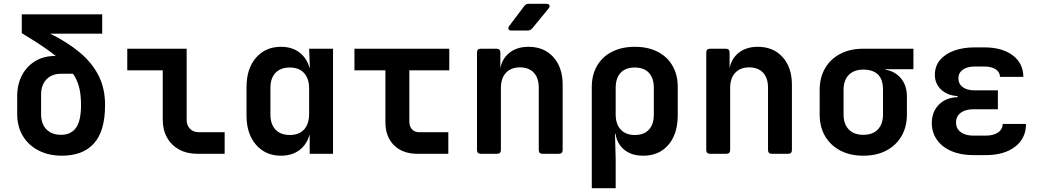

<svg xmlns="http://www.w3.org/2000/svg" viewBox="-20 -805 5440 1005"><path d="M300 10Q231.5 8.8 179.8 -18.3Q128.1 -45.5 99 -94.3Q70 -143.1 70 -207.9V-301.4Q70 -363.2 94.8 -410.5Q119.5 -457.8 164.1 -484.9Q208.7 -512 267.3 -512H342.1L386.2 -418.9H299.6Q251.6 -418.9 223.3 -389.6Q195.1 -360.2 195.1 -310.2V-207.9Q195.1 -156.2 223.1 -127.7Q251.2 -99.3 300 -99.3Q350.6 -99.3 377.3 -135.4Q404.1 -171.5 404.1 -255.5Q404.1 -298.9 397.2 -335.1Q390.2 -371.2 371.3 -404.5Q352.3 -437.7 317.6 -471.9Q282.8 -506.1 228.2 -544.9Q173.6 -583.8 94 -631.6V-730H515V-628.7H242.9Q335.8 -582.7 399.7 -528.6Q463.5 -474.4 496.8 -407.7Q530 -341 530 -255.5Q530 -117.9 471 -53.4Q412 11.2 300 10Z M1012.3 0Q958.5 0 917.8 -22.2Q877.1 -44.4 854.5 -84.7Q831.9 -125 831.9 -178.4V-437H646.2V-550H957V-178.4Q957 -148.5 974.5 -130.8Q992 -113 1021.1 -113H1155.9V0Z M1450.4 10Q1370.2 10 1320.3 -47Q1270.4 -104.1 1270.4 -200.4V-349.1Q1270.4 -445.9 1320.1 -503Q1369.8 -560 1450.4 -560Q1523.7 -560 1565.9 -513.6Q1608.1 -467.3 1608.1 -386.6L1573.1 -450.9H1601.9L1598.1 -550H1723.2V0H1601V-99.1H1573.1L1608.1 -163.4Q1608.1 -82.3 1565.9 -36.2Q1523.7 10 1450.4 10ZM1496.8 -98.4Q1545.2 -98.4 1571.7 -127.3Q1598.1 -156.1 1598.1 -208.8V-341.2Q1598.1 -393.9 1571.7 -422.7Q1545.2 -451.6 1496.8 -451.6Q1449.2 -451.6 1422.3 -424Q1395.5 -396.4 1395.5 -344.1V-205.9Q1395.5 -154.1 1422.3 -126.3Q1449.2 -98.4 1496.8 -98.4Z M2165 0Q2087.6 0 2042.5 -44.5Q1997.4 -88.9 1997.4 -165.5V-437H1835.3V-550H2331.7V-437H2122.6V-168.4Q2122.6 -143.9 2136.1 -128.5Q2149.7 -113 2173.8 -113H2326.7V0Z M2496.8 0Q2476.8 0 2476.8 -20V-530Q2476.8 -550 2496.8 -550H2579Q2599 -550 2599 -530V-445H2632.6L2596 -415.8Q2596.6 -482 2637.7 -521Q2678.7 -560 2746.6 -560Q2827.8 -560 2876.5 -506.1Q2925.2 -452.1 2925.2 -361.2V-20Q2925.2 0 2905.2 0H2820.1Q2800.1 0 2800.1 -20V-345.8Q2800.1 -397.1 2773.9 -424.8Q2747.6 -452.4 2701.8 -452.4Q2655.2 -452.4 2628.5 -424.1Q2601.9 -395.9 2601.9 -344.1V-20Q2601.9 0 2581.9 0ZM2657.9 -645Q2645.9 -645 2642.2 -652Q2638.4 -659 2645.4 -669L2723.9 -773Q2732.3 -785 2747.9 -785H2839.3Q2852.3 -785 2855.8 -778Q2859.3 -771 2851.3 -760.4L2766 -656.4Q2756.4 -645 2741.4 -645Z M3077.6 180V-349.6Q3077.6 -413.7 3105.5 -461.2Q3133.3 -508.7 3184.1 -534.3Q3234.9 -560 3303 -560Q3371.5 -560 3421.9 -534.3Q3472.3 -508.7 3499.9 -461.4Q3527.6 -414.1 3527.6 -349.6V-200.9Q3527.6 -136.7 3505.5 -89.2Q3483.4 -41.8 3443 -15.9Q3402.6 10 3346.6 10Q3279 10 3239.4 -28.5Q3199.8 -66.9 3199.8 -134.2L3227.7 -105H3199L3202.7 25.9V180ZM3302.6 -98.4Q3350.8 -98.4 3376.6 -126.3Q3402.4 -154.1 3402.4 -205.9V-344.1Q3402.4 -396.4 3376.6 -424Q3350.8 -451.6 3302.6 -451.6Q3254.4 -451.6 3228.5 -424Q3202.7 -396.4 3202.7 -344.1V-205.9Q3202.7 -155 3229.2 -126.7Q3255.8 -98.4 3302.6 -98.4Z M3696.8 0Q3676.8 0 3676.8 -20V-530Q3676.8 -550 3696.8 -550H3779Q3799 -550 3799 -530V-445H3832.6L3796 -415.8Q3796.6 -482 3837.7 -521Q3878.7 -560 3946.6 -560Q4027.8 -560 4076.5 -506.1Q4125.2 -452.1 4125.2 -361.2V-20Q4125.2 0 4105.2 0H4020.1Q4000.1 0 4000.1 -20V-345.8Q4000.1 -397.1 3973.9 -424.8Q3947.6 -452.4 3901.8 -452.4Q3855.2 -452.4 3828.5 -424.1Q3801.9 -395.9 3801.9 -344.1V-20Q3801.9 0 3781.9 0Z M4498.8 10Q4429.5 10 4378.2 -17.1Q4326.9 -44.2 4298.6 -92.6Q4270.4 -141.1 4270.4 -205.9V-334.1Q4270.4 -398.9 4298.6 -447.6Q4326.9 -496.2 4378.2 -523.1Q4429.5 -550 4498.8 -550H4761.2V-442.8H4613.9V-412.8L4580.1 -443.2Q4648.3 -443.2 4687.7 -404.2Q4727.1 -365.2 4727.1 -299V-205.9Q4727.1 -141.1 4698.9 -92.6Q4670.6 -44.2 4619.6 -17.1Q4568.6 10 4498.8 10ZM4498.8 -99.3Q4548.1 -99.3 4575.1 -127.5Q4602 -155.8 4602 -205.9V-334.1Q4602 -390.6 4575.1 -415.7Q4548.1 -440.7 4498.8 -440.7Q4449.9 -440.7 4422.7 -412.8Q4395.5 -384.8 4395.5 -334.1V-205.9Q4395.5 -155.8 4422.7 -127.5Q4449.9 -99.3 4498.8 -99.3Z M5139.3 7H5075.1Q5009.8 7 4960.7 -13.9Q4911.5 -34.8 4884.5 -72.9Q4857.4 -111.1 4857.4 -161.1Q4857.4 -219.3 4894 -256.8Q4930.5 -294.2 4992.2 -296.4V-302.2Q4939.3 -305 4906.3 -335.9Q4873.4 -366.8 4873.4 -413.4Q4873.4 -457.7 4899.4 -489.7Q4925.5 -521.7 4972.5 -539.3Q5019.5 -557 5081.8 -557H5131.8Q5225.9 -557 5281 -515.3Q5336.1 -473.6 5336.6 -402.7H5214.4Q5214 -427.6 5191.6 -442.3Q5169.3 -456.9 5131.8 -456.9H5081.8Q5042.9 -456.9 5019.7 -440.2Q4996.6 -423.5 4996.6 -394.4Q4996.6 -366 5019.2 -349.1Q5041.7 -332.2 5079.9 -332.2H5203.3V-233.1H5075.1Q5033.1 -233.1 5008.7 -214.6Q4984.2 -196.1 4984.2 -163.9Q4984.2 -131.9 5008.7 -113.5Q5033.1 -95.1 5075.1 -95.1H5139.3Q5180.1 -95.1 5204.2 -111.7Q5228.3 -128.3 5228.3 -156.3H5350.5Q5350.5 -80.9 5293.4 -37Q5236.3 7 5139.3 7Z"/></svg>

Font: Pitagon Sans Mono
Style: Regular
Weight: 400
Monospace: yes
Designer: Travis Tran
Foundry: Pitagon
Version: Version 1.001;gftools[0.9.26]